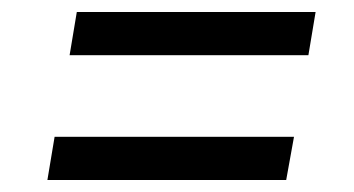

<svg xmlns="http://www.w3.org/2000/svg" viewBox="-20 -451 590 320"><path d="M96 -359 108 -431H506L494 -359ZM59 -151 71 -223H470L457 -151Z"/></svg>

Font: DM Sans 20pt
Style: Italic
Weight: 400
Italic angle: -10°
Version: Version 4.004;gftools[0.9.30]